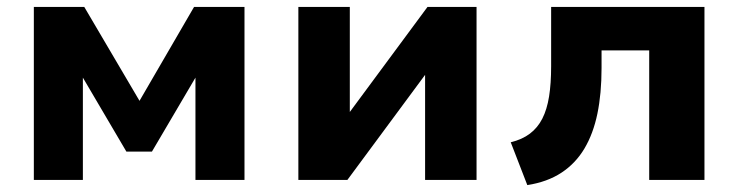

<svg xmlns="http://www.w3.org/2000/svg" viewBox="-20 -521 2138 556"><path d="M78 0V-501H224L384 -229L542 -501H688V0H546V-303H550L420 -82H346L216 -303H220V0Z M844 0V-501H993V-190H988L1218 -501H1360V0H1211V-311H1216L986 0Z M1507 15 1459 -109Q1492 -117 1514.5 -134Q1537 -151 1550.5 -177.5Q1564 -204 1570 -241.5Q1576 -279 1576 -329V-501H2020V0H1860V-375H1722V-324Q1722 -250 1710 -192Q1698 -134 1672.5 -91Q1647 -48 1606 -21Q1565 6 1507 15Z"/></svg>

Font: Nunito Sans 8pt ExtraBold
Style: Regular
Weight: 800
Version: Version 3.101;gftools[0.9.27]